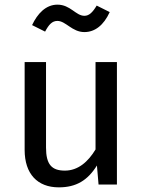

<svg xmlns="http://www.w3.org/2000/svg" viewBox="-20 -794 615 826"><path d="M233 12C308 12 357 -18 397 -82L404 0H483V-527H391V-151C359 -98 316 -60 259 -60C202 -60 178 -87 178 -159V-527H86V-149C86 -46 141 12 233 12ZM118 -686 174 -658C190 -688 204 -704 227 -704C263 -704 290 -656 343 -656C388 -656 426 -685 452 -742L396 -770C378 -740 363 -726 343 -726C306 -726 283 -774 227 -774C177 -774 141 -735 118 -686Z"/></svg>

Font: FiraGO Unicode
Style: Regular
Weight: 400
Designer: bBox Type
Foundry: bBox Type GmbH
Version: Version 1.001;PS 001.001;hotconv 1.0.88;makeotf.lib2.5.64775